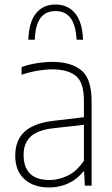

<svg xmlns="http://www.w3.org/2000/svg" viewBox="-20 -822 498 850"><path d="M197 8Q129.5 8 88.5 -28.5Q47.5 -65 47.5 -133.5Q47.5 -201.5 89.2 -239.5Q131 -277.5 219.5 -287.5L351.5 -303V-375.5Q351.5 -458.5 315 -486.8Q278.5 -515 211.5 -515Q183 -515 147.5 -509.2Q112 -503.5 75.5 -491V-525Q104.5 -536 141.8 -542Q179 -548 212 -548Q294.5 -548 340 -510.8Q385.5 -473.5 385.5 -375V0H355.5L352.5 -62.5H348.5Q322 -28.5 282.5 -10.2Q243 8 197 8ZM84.5 -137Q84.5 -25 199.5 -25Q238.5 -25 279 -44Q319.5 -63 351.5 -110.5V-269.5L218.5 -254.5Q148 -247 116.2 -217.8Q84.5 -188.5 84.5 -137ZM105.5 -646Q108 -724.5 139.5 -763.2Q171 -802 225.5 -802Q280.5 -802 312.8 -762.8Q345 -723.5 347.5 -646H319Q315.5 -711.5 292.2 -742.2Q269 -773 225.5 -773Q182 -773 159.2 -742.2Q136.5 -711.5 134 -646Z"/></svg>

Font: Encode Sans SemiCondensed SemiCondensed Thin
Style: Regular
Weight: 100
Width: 4
Designer: Multiple Designers
Foundry: Impallari Type
Version: Version 3.000; ttfautohint (v1.8.3) -l 8 -r 50 -G 200 -x 14 